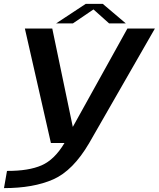

<svg xmlns="http://www.w3.org/2000/svg" viewBox="-60 -736 816 988"><path d="M202 0H399L737 -589H595.5L315 -83.5H314.5L209 -589H68ZM-39.5 232Q112 232 214 187Q316 142 399 0L272 -0.5Q221 85.5 154 114.8Q87 144 -24 143.5ZM228.5 -615.5H315L421 -687.5L501.5 -615.5H587.5L469 -716H381Z"/></svg>

Font: Anybody Expanded Medium
Style: Italic
Weight: 500
Width: 7
Italic angle: -10°
Version: Version 1.113;gftools[0.9.25]